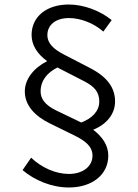

<svg xmlns="http://www.w3.org/2000/svg" viewBox="-20 -731 610 851"><path d="M380 -429 264 -489C218 -513 190 -538 190 -576C190 -621 228 -651 285 -651C338 -651 396 -628 438 -591L475 -642C423 -684 351 -711 285 -711C186 -711 120 -657 120 -576C120 -531 145 -492 189 -460C128 -429 90 -379 90 -326C90 -264 134 -217 201 -184L309 -131C358 -107 390 -82 390 -41C390 6 348 40 285 40C227 40 164 12 118 -32L80 23C133 68 209 100 285 100C390 100 460 42 460 -41C460 -86 435 -124 393 -156C453 -180 490 -226 490 -281C490 -341 457 -389 380 -429ZM334 -191 228 -242C177 -267 160 -295 160 -326C160 -374 190 -410 235 -432L238 -430L355 -370C401 -346 420 -321 420 -281C420 -237 387 -206 340 -188Z"/></svg>

Font: Gully Light
Style: Regular
Weight: 300
Designer: jaikishan Patel
Foundry: MagicType
Version: Version 1.000;Glyphs 3.2 (3242)